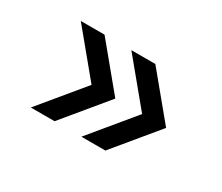

<svg xmlns="http://www.w3.org/2000/svg" viewBox="-75 -633 817 707"><g transform="rotate(30 334.0 -279.0)"><path d="M251 -279 99 -463H200L352 -279L200 -95H99ZM466 -279 314 -463H416L568 -279L416 -95H314Z"/></g></svg>

Font: Oakes Grotesk
Style: Bold Italic
Weight: 600
Italic angle: -8°
Designer: Samuel Oakes
Foundry: Samuel Oakes
Version: Version 1.000;PS 001.000;hotconv 1.0.88;makeotf.lib2.5.64775